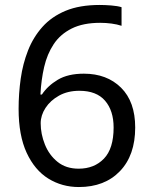

<svg xmlns="http://www.w3.org/2000/svg" viewBox="-20 -744 612 774"><path d="M55 -305Q55 -367 63.5 -427Q72 -487 93 -540.5Q114 -594 151 -635.5Q188 -677 244.5 -700.5Q301 -724 382 -724Q403 -724 428.5 -722Q454 -720 470 -715V-640Q452 -646 429.5 -649Q407 -652 384 -652Q315 -652 269 -629Q223 -606 196.5 -566Q170 -526 158 -474Q146 -422 143 -363H149Q172 -398 213 -422.5Q254 -447 318 -447Q411 -447 468 -390.5Q525 -334 525 -230Q525 -118 463.5 -54Q402 10 298 10Q230 10 175 -24Q120 -58 87.5 -128Q55 -198 55 -305ZM297 -64Q360 -64 399 -104.5Q438 -145 438 -230Q438 -298 403.5 -338Q369 -378 300 -378Q253 -378 218 -358.5Q183 -339 163.5 -309Q144 -279 144 -247Q144 -204 161 -161.5Q178 -119 212 -91.5Q246 -64 297 -64Z"/></svg>

Font: Noto Sans Lisu
Style: Regular
Weight: 400
Designer: Monotype Design Team. David Williams.
Foundry: Monotype Imaging Inc.
Version: Version 2.102